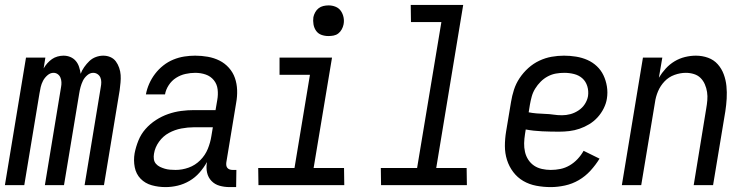

<svg xmlns="http://www.w3.org/2000/svg" viewBox="-28 -755 3048 783"><path d="M-8 0 78 -520H157L150 -476Q156 -487 165 -497Q174 -507 184 -514Q194 -521 206.5 -524.5Q219 -528 231 -528Q246 -528 259 -522.5Q272 -517 281 -506.5Q290 -496 294.5 -482Q299 -468 301 -454Q306 -468 315.5 -481.5Q325 -495 336.5 -506Q348 -517 363 -522.5Q378 -528 393 -528Q409 -528 422.5 -522Q436 -516 444.5 -504.5Q453 -493 458 -478.5Q463 -464 464 -449Q465 -434 463.5 -418.5Q462 -403 460 -387L396 0H317L383 -400Q385 -410 385 -420Q385 -430 381.5 -438.5Q378 -447 370 -452.5Q362 -458 352 -458Q339 -458 327.5 -448Q316 -438 310 -425.5Q304 -413 300.5 -400Q297 -387 295 -374L233 0H155L221 -400Q223 -410 222.5 -420Q222 -430 218.5 -438.5Q215 -447 207.5 -452.5Q200 -458 190 -458Q177 -458 165.5 -448Q154 -438 147.5 -425.5Q141 -413 138 -400Q135 -387 133 -374L71 0Z M647 8Q618 8 591 0.5Q564 -7 545.5 -26Q527 -45 521.5 -73Q516 -101 521 -130Q526 -156 536.5 -182Q547 -208 565.5 -229Q584 -250 608 -265.5Q632 -281 658 -290Q684 -299 710.5 -302.5Q737 -306 763 -306H851L858 -347Q862 -369 859.5 -390.5Q857 -412 844 -428Q831 -444 811 -451Q791 -458 768 -458Q749 -458 728.5 -453.5Q708 -449 690 -437.5Q672 -426 660 -407.5Q648 -389 645 -370H567Q571 -392 580.5 -413.5Q590 -435 604.5 -454Q619 -473 638 -488Q657 -503 679 -512Q701 -521 723.5 -524.5Q746 -528 768 -528Q794 -528 819.5 -523.5Q845 -519 867 -508Q889 -497 905.5 -478.5Q922 -460 930 -437Q938 -414 939 -388Q940 -362 935 -335L895 -93Q894 -86 895 -80Q896 -74 899.5 -70Q903 -66 908.5 -64Q914 -62 921 -62H936L935 8H909Q887 8 867.5 2.5Q848 -3 834.5 -17Q821 -31 816.5 -51Q812 -71 816 -93V-94Q803 -71 785.5 -51Q768 -31 745 -17.5Q722 -4 697 2Q672 8 647 8ZM688 -62Q715 -62 741.5 -71.5Q768 -81 788.5 -101.5Q809 -122 819.5 -148Q830 -174 834 -200L840 -236H763Q738 -236 711.5 -231Q685 -226 661 -213Q637 -200 620.5 -177Q604 -154 600 -128Q598 -117 599.5 -106Q601 -95 608 -87Q615 -79 624.5 -74.5Q634 -70 644 -67Q654 -64 665.5 -63Q677 -62 688 -62Z M1026 0 1025 -70H1173L1236 -450H1112V-520H1326L1251 -70H1375L1376 0ZM1311 -608Q1296 -608 1282.5 -613Q1269 -618 1261 -629.5Q1253 -641 1250.5 -655.5Q1248 -670 1250 -685Q1252 -695 1257.5 -705Q1263 -715 1271.5 -721.5Q1280 -728 1290.5 -730.5Q1301 -733 1312 -733Q1327 -733 1340.5 -727.5Q1354 -722 1362 -710.5Q1370 -699 1373 -684.5Q1376 -670 1373 -655Q1371 -645 1365.5 -635Q1360 -625 1351.5 -618.5Q1343 -612 1332.5 -610Q1322 -608 1311 -608Z M1526 0 1525 -70H1673L1772 -665H1648L1647 -735H1861L1751 -70H1875L1876 0Z M2218 8Q2188 8 2159 2.5Q2130 -3 2106 -17Q2082 -31 2065 -53.5Q2048 -76 2039.5 -103Q2031 -130 2031 -159.5Q2031 -189 2036 -219L2056 -339Q2060 -364 2068 -389Q2076 -414 2091 -436.5Q2106 -459 2126.5 -477.5Q2147 -496 2171.5 -507.5Q2196 -519 2221.5 -523.5Q2247 -528 2272 -528Q2297 -528 2321.5 -524Q2346 -520 2367.5 -510.5Q2389 -501 2406 -485Q2423 -469 2433 -448Q2443 -427 2447 -402.5Q2451 -378 2447 -353Q2444 -333 2434 -313Q2424 -293 2409 -276.5Q2394 -260 2375 -248.5Q2356 -237 2335.5 -230Q2315 -223 2294 -220.5Q2273 -218 2252 -218Q2218 -218 2183 -219.5Q2148 -221 2116 -227L2113 -208Q2110 -189 2109.5 -171Q2109 -153 2113 -135.5Q2117 -118 2126.5 -103.5Q2136 -89 2150 -79.5Q2164 -70 2182 -66Q2200 -62 2218 -62Q2238 -62 2257.5 -66Q2277 -70 2295 -80.5Q2313 -91 2327.5 -106.5Q2342 -122 2352 -140L2417 -108Q2401 -82 2380 -59Q2359 -36 2332.5 -20.5Q2306 -5 2276 1.5Q2246 8 2218 8ZM2264 -285Q2281 -285 2298 -289.5Q2315 -294 2331 -304.5Q2347 -315 2357 -330.5Q2367 -346 2370 -363Q2373 -384 2367 -403.5Q2361 -423 2347 -435.5Q2333 -448 2313.5 -453Q2294 -458 2273 -458Q2256 -458 2239 -455Q2222 -452 2206 -443.5Q2190 -435 2177 -422Q2164 -409 2154.5 -393.5Q2145 -378 2140.5 -361.5Q2136 -345 2133 -328L2128 -297Q2143 -294 2160.5 -292.5Q2178 -291 2195.5 -290.5Q2213 -290 2229.5 -287.5Q2246 -285 2264 -285Z M2508 0 2594 -520H2673L2659 -438Q2671 -458 2687 -475.5Q2703 -493 2723 -505Q2743 -517 2765.5 -522.5Q2788 -528 2810 -528Q2836 -528 2859.5 -519.5Q2883 -511 2899 -493Q2915 -475 2923.5 -452Q2932 -429 2934.5 -404Q2937 -379 2935.5 -353Q2934 -327 2930 -301L2880 0H2801L2852 -312Q2855 -329 2856.5 -346Q2858 -363 2855.5 -379.5Q2853 -396 2846.5 -411Q2840 -426 2829 -437Q2818 -448 2802 -453Q2786 -458 2769 -458Q2746 -458 2722.5 -449.5Q2699 -441 2682 -423Q2665 -405 2655.5 -382.5Q2646 -360 2643 -337L2587 0Z"/></svg>

Font: Iosevka SS18
Style: Italic
Weight: 400
Italic angle: -9°
Monospace: yes
Designer: Belleve Invis
Foundry: Belleve Invis
Version: Version 25.1.1; ttfautohint (v1.8.4)